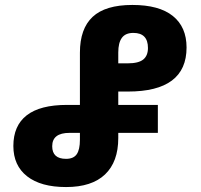

<svg xmlns="http://www.w3.org/2000/svg" viewBox="-20 -744 811 776"><path d="M34 -154Q34 -236 88 -278Q142 -320 251 -320H303V-531Q303 -628 354.5 -676Q406 -724 515 -724Q623 -724 678.5 -679.5Q734 -635 734 -552Q734 -374 497 -374H458V-320H618V-207H458V-186Q458 -90 404.5 -39Q351 12 247 12Q145 12 89.5 -31.5Q34 -75 34 -154ZM496 -488Q540 -488 559 -503.5Q578 -519 578 -550Q578 -611 519 -611Q487 -611 472.5 -591Q458 -571 458 -532V-488ZM303 -179V-207H261Q191 -207 191 -153Q191 -102 247 -102Q277 -102 290 -120.5Q303 -139 303 -179Z"/></svg>

Font: Noto Sans Georgian Bold Narrow
Style: Regular
Weight: 700
Width: 4
Designer: Monotype Design team
Foundry: Monotype Imaging Inc.
Version: Version 1.000